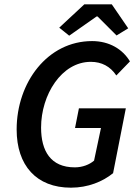

<svg xmlns="http://www.w3.org/2000/svg" viewBox="-20 -856 641 888"><path d="M308 12C387 12 455 -16 503 -55L562 -355H345L327 -264H447L415 -113C394 -95 362 -82 326 -82C214 -82 170 -158 170 -266C170 -417 264 -570 400 -570C450 -570 490 -549 518 -507L581 -572C547 -629 485 -666 406 -666C200 -666 57 -475 57 -257C57 -91 148 12 308 12ZM300 -691 427 -780H431L519 -692L573 -725L497 -836H370L254 -728Z"/></svg>

Font: Source Sans Pro Semibold
Style: Italic
Weight: 600
Italic angle: -11°
Designer: Paul D. Hunt
Foundry: Adobe Systems Incorporated
Version: Version 3.006;hotconv 1.0.111;makeotfexe 2.5.65597